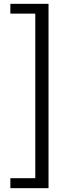

<svg xmlns="http://www.w3.org/2000/svg" viewBox="-20 -811 378 1001"><path d="M34 170H233V-791H34V-740H164V118H34Z"/></svg>

Font: Noto Sans CJK SC Regular
Style: Regular
Weight: 400
Designer: Ryoko NISHIZUKA (kana & ideographs); Paul D. Hunt (Latin, Greek & Cyrillic); Wenlong ZHANG (bopomofo); Sandoll Communica
Foundry: Adobe Systems Incorporated
Version: Version 1.004;PS 1.004;hotconv 1.0.82;makeotf.lib2.5.63406